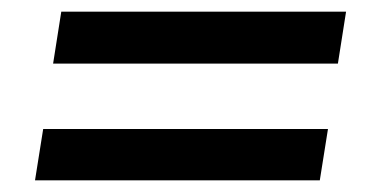

<svg xmlns="http://www.w3.org/2000/svg" viewBox="-20 -452 640 329"><path d="M71 -343 85 -432H573L559 -343ZM40 -143 54 -231H542L528 -143Z"/></svg>

Font: Nunito Sans 11pt
Style: Bold Italic
Weight: 700
Italic angle: -9°
Version: Version 3.101;gftools[0.9.27]